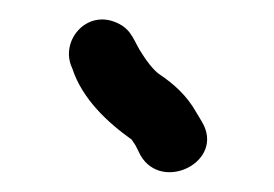

<svg xmlns="http://www.w3.org/2000/svg" viewBox="-20 -691 277 194"><path d="M184 -568 178 -578C169 -594 156 -606 141 -616C135 -620 127 -631 124 -636C115 -649 114 -661 98 -668C67 -682 40 -649 53 -622C63 -591 89 -567 113 -550L117 -544L122 -534C144 -496 208 -528 184 -568Z"/></svg>

Font: Electronic
Style: Bd
Weight: 700
Version: Version 1.011